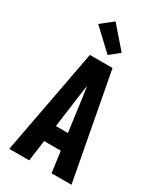

<svg xmlns="http://www.w3.org/2000/svg" viewBox="-241 -1074 982 1160"><g transform="rotate(30 250.0 -494.0)"><path d="M33 0 171 -735H329L467 0H328L308 -146H192L172 0ZM208 -260H292L261 -490Q258 -509 255.5 -527.5Q253 -546 250 -565Q247 -546 244.5 -527.5Q242 -509 239 -490ZM264 -788 121 -922 204 -988 331 -842Z"/></g></svg>

Font: Iosevka Heavy
Style: Regular
Weight: 900
Monospace: yes
Designer: Belleve Invis
Foundry: Belleve Invis
Version: Version 32.5.0; ttfautohint (v1.8.4)